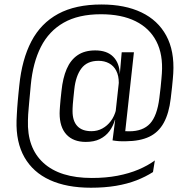

<svg xmlns="http://www.w3.org/2000/svg" viewBox="-20 -684 864 876"><path d="M371.5 -36.5Q314.5 -36.5 283.2 -70.2Q252 -104 252 -167Q252 -173.5 252.5 -181.5Q253 -189.5 253.8 -200.8Q254.5 -212 256.2 -228.8Q258 -245.5 260.5 -269Q266.5 -328 284.2 -369.2Q302 -410.5 334 -432.2Q366 -454 414.5 -454Q468 -454 496.5 -425.2Q525 -396.5 526.5 -346.5H541.5L522 -293.5Q522 -296.5 522 -299.8Q522 -303 522 -306Q522 -339 510.2 -361.5Q498.5 -384 477.5 -395.2Q456.5 -406.5 429.5 -406.5Q377.5 -406.5 351.5 -372Q325.5 -337.5 319 -276.5Q316.5 -252.5 314.8 -236Q313 -219.5 312.2 -208.2Q311.5 -197 311.2 -189.5Q311 -182 311 -177Q311 -132 332.8 -108.8Q354.5 -85.5 397 -85.5Q424.5 -85.5 447 -97.8Q469.5 -110 485.8 -131.8Q502 -153.5 509.5 -183L518 -137.5H504.5Q496 -108 479 -85.2Q462 -62.5 435.5 -49.5Q409 -36.5 371.5 -36.5ZM547.5 -49.5 493.5 -43.5 507 -149 506 -160 525 -333 526.5 -344 535 -442.5 535.5 -445.5H591ZM493.5 -43.5 534.5 -87.5Q543 -86 550.2 -85.5Q557.5 -85 570 -85Q632 -85 664.5 -120.2Q697 -155.5 707 -236.5Q710.5 -263 712.8 -285.2Q715 -307.5 716.5 -324Q718 -340.5 718.5 -349Q724.5 -435 693.5 -495.2Q662.5 -555.5 598.5 -587.2Q534.5 -619 440.5 -619Q338 -619 270.5 -580.5Q203 -542 166.5 -470Q130 -398 120.5 -296.5Q118.5 -275 116.8 -256.2Q115 -237.5 113.5 -221.2Q112 -205 110.8 -190Q109.5 -175 108.5 -161.8Q107.5 -148.5 107.5 -136Q103 -9.5 178.2 59.2Q253.5 128 399 128Q463 128 516.2 117.8Q569.5 107.5 612 89.5Q654.5 71.5 686.5 48L678 101Q644.5 122.5 602.8 138.8Q561 155 509.2 163.8Q457.5 172.5 395 172.5Q284 172.5 207.2 137.2Q130.5 102 91.5 33.5Q52.5 -35 55.5 -134.5Q56 -148 56.8 -162Q57.5 -176 58.5 -191Q59.5 -206 61 -222.5Q62.5 -239 64.2 -256.8Q66 -274.5 68 -294Q80 -413 123.2 -495.5Q166.5 -578 245.5 -620.8Q324.5 -663.5 443 -663.5Q550 -663.5 625.2 -627.5Q700.5 -591.5 738.5 -521.5Q776.5 -451.5 770.5 -349.5Q770 -339.5 768.5 -323.5Q767 -307.5 764.8 -285.5Q762.5 -263.5 759 -235Q751 -167 727.2 -123.8Q703.5 -80.5 661.2 -60.2Q619 -40 554 -39.5Q536 -39 522 -40Q508 -41 493.5 -43.5Z"/></svg>

Font: Anek Devanagari Medium Light
Style: Regular
Weight: 300
Version: Version 1.003